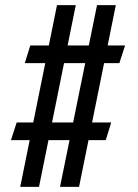

<svg xmlns="http://www.w3.org/2000/svg" viewBox="-20 -728 538 748"><path d="M214 0V-1L358 -708H431V-707L288 0ZM23 -182V-183L45 -251H413V-250L392 -182ZM59 0V-1L202 -708H275V-707L132 0ZM77 -482V-483L98 -551H467V-550L445 -482Z"/></svg>

Font: Foldit
Style: Regular
Weight: 400
Version: Version 1.003